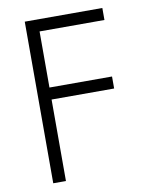

<svg xmlns="http://www.w3.org/2000/svg" viewBox="-80 -760 641 819"><g transform="rotate(-10 240.0 -350.0)"><path d="M84 -700V0H139V-353H410V-405H139V-648H420V-700Z"/></g></svg>

Font: Jost Light
Style: Regular
Weight: 300
Version: Version 3.710